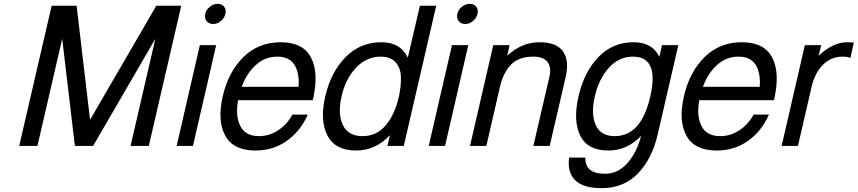

<svg xmlns="http://www.w3.org/2000/svg" viewBox="-20 -760 4467 1000"><path d="M80 0 249 -730H284H344H379L449 -136L794 -730H829H889H924L755 0H660L789 -558L465 0H370L304 -558L175 0Z M900 0 1021 -525H1106L985 0ZM1056 -650.5Q1044 -666 1049 -688Q1054 -710 1073 -725Q1092 -740 1114 -740Q1136 -740 1147.5 -725Q1159 -710 1154 -688Q1149 -666 1130.5 -650.5Q1112 -635 1090 -635Q1068 -635 1056 -650.5Z M1311 24Q1195 24 1153 -53.5Q1111 -131 1140 -258Q1169 -385 1247.5 -462.5Q1326 -540 1442 -540Q1559 -540 1600.5 -459Q1642 -378 1609 -238H1524H1220Q1205 -155 1232 -103Q1259 -51 1329 -51Q1383 -51 1429 -81.5Q1475 -112 1503 -163H1583Q1545 -77 1474 -26.5Q1403 24 1311 24ZM1424 -465Q1361 -465 1313 -422Q1265 -379 1239 -308H1535Q1540 -382 1513 -423.5Q1486 -465 1424 -465Z M2083 0H1998L2011 -56Q1936 24 1835 24Q1726 24 1685.5 -54Q1645 -132 1674 -258Q1703 -384 1779.5 -462Q1856 -540 1966 -540Q2066 -540 2104 -460L2167 -730H2252ZM2058 -258Q2070 -316 2068 -362Q2066 -408 2039.5 -436.5Q2013 -465 1963 -465Q1888 -465 1833.5 -406.5Q1779 -348 1759 -258Q1738 -168 1765.5 -109.5Q1793 -51 1868 -51Q1942 -51 1989.5 -108Q2037 -165 2058 -258Z M2213 0 2334 -525H2419L2298 0ZM2369 -650.5Q2357 -666 2362 -688Q2367 -710 2386 -725Q2405 -740 2427 -740Q2449 -740 2460.5 -725Q2472 -710 2467 -688Q2462 -666 2443.5 -650.5Q2425 -635 2403 -635Q2381 -635 2369 -650.5Z M2428 0 2549 -525H2634L2622 -470Q2697 -540 2790 -540Q2879 -540 2912.5 -492Q2946 -444 2926 -358L2843 0H2758L2841 -358Q2853 -408 2832 -436.5Q2811 -465 2757 -465Q2683 -465 2642.5 -424.5Q2602 -384 2584 -308L2513 0Z M3319 -52Q3246 24 3149 24Q3040 24 3002 -53.5Q2964 -131 2993 -258Q3022 -385 3096.5 -462.5Q3171 -540 3280 -540Q3378 -540 3414 -464L3428 -525H3513L3406 -62Q3377 66 3303 143Q3229 220 3114 220Q3018 220 2976 179Q2934 138 2944 61H3029Q3027 102 3052.5 123.5Q3078 145 3132 145Q3198 145 3247.5 89.5Q3297 34 3319 -52ZM3277 -465Q3203 -465 3151 -407Q3099 -349 3078 -258Q3057 -167 3082.5 -109Q3108 -51 3182 -51Q3320 -51 3367 -258Q3414 -465 3277 -465Z M3713 24Q3597 24 3555 -53.5Q3513 -131 3542 -258Q3571 -385 3649.5 -462.5Q3728 -540 3844 -540Q3961 -540 4002.5 -459Q4044 -378 4011 -238H3926H3622Q3607 -155 3634 -103Q3661 -51 3731 -51Q3785 -51 3831 -81.5Q3877 -112 3905 -163H3985Q3947 -77 3876 -26.5Q3805 24 3713 24ZM3826 -465Q3763 -465 3715 -422Q3667 -379 3641 -308H3937Q3942 -382 3915 -423.5Q3888 -465 3826 -465Z M4409 -458Q4396 -465 4370 -465Q4308 -465 4266 -422.5Q4224 -380 4207 -308L4136 0H4051L4172 -525H4257L4244 -469Q4317 -540 4393 -540Q4409 -540 4427 -538Z"/></svg>

Font: Miedinger
Style: Italic
Weight: 400
Italic angle: -13°
Version: Version 001.000